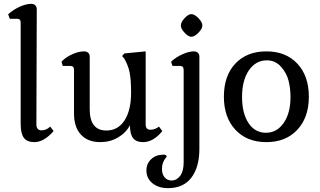

<svg xmlns="http://www.w3.org/2000/svg" viewBox="-20 -729 1672 1002"><path d="M259.8 -44.9 242.2 -68.4Q221.7 -48.8 197.3 -48.8Q169.9 -48.8 169.9 -80.1L171.9 -679.7Q171.9 -693.4 164.1 -701.2Q156.2 -709 142.6 -709Q116.2 -709 82 -693.4Q47.9 -677.7 22.5 -654.3L31.2 -630.9H70.3Q87.9 -630.9 87.9 -611.3V-83Q87.9 -32.2 104.5 -9.8Q121.1 12.7 159.2 12.7Q209 12.7 259.8 -44.9Z M658.2 -75.2Q658.2 -29.3 674.3 -8.3Q690.4 12.7 726.6 12.7Q780.3 12.7 827.1 -44.9L809.6 -68.4Q789.1 -51.8 764.6 -51.8Q740.2 -51.8 740.2 -80.1V-460.9L628.9 -450.2L617.2 -436.5L628.9 -422.9Q649.4 -386.7 656.7 -349.6Q664.1 -312.5 664.1 -246.1Q664.1 -153.3 629.9 -100.6Q595.7 -47.9 535.2 -47.9Q448.2 -47.9 448.2 -159.2V-433.6Q448.2 -446.3 440.4 -453.6Q432.6 -460.9 418.9 -460.9Q390.6 -460.9 356.9 -445.8Q323.2 -430.7 300.8 -407.2L307.6 -384.8H348.6Q366.2 -384.8 366.2 -363.3V-136.7Q366.2 -65.4 402.3 -26.4Q438.5 12.7 503.9 12.7Q553.7 12.7 595.2 -11.2Q636.7 -35.2 658.2 -75.2Z M1036.1 -595.7Q1036.1 -613.3 1015.6 -634.3Q995.1 -655.3 978.5 -655.3Q962.9 -655.3 943.4 -634.3Q923.8 -613.3 923.8 -595.7Q923.8 -579.1 943.4 -558.1Q962.9 -537.1 978.5 -537.1Q995.1 -537.1 1015.6 -558.1Q1036.1 -579.1 1036.1 -595.7ZM1020.5 47.9V-433.6Q1020.5 -446.3 1012.7 -453.6Q1004.9 -460.9 991.2 -460.9Q965.8 -460.9 932.1 -445.8Q898.4 -430.7 873 -407.2L879.9 -384.8H920.9Q938.5 -384.8 938.5 -363.3V118.2Q938.5 164.1 920.4 188.5Q902.3 212.9 875 212.9Q853.5 212.9 839.4 196.8Q825.2 180.7 825.2 152.3Q825.2 133.8 831.1 119.1Q836.9 104.5 843.3 97.2Q849.6 89.8 849.6 87.9Q849.6 78.1 833 78.1Q793.9 78.1 769 101.6Q744.1 125 744.1 160.2Q744.1 202.1 775.9 227.5Q807.6 252.9 856.4 252.9Q937.5 252.9 979 197.8Q1020.5 142.6 1020.5 47.9Z M1373 -414.1Q1417 -414.1 1446.8 -380.4Q1476.6 -346.7 1486.3 -306.2Q1496.1 -265.6 1496.1 -222.7Q1496.1 -138.7 1460.4 -87.4Q1424.8 -36.1 1368.2 -36.1Q1310.5 -36.1 1276.9 -86.9Q1243.2 -137.7 1243.2 -223.6Q1243.2 -309.6 1278.8 -361.8Q1314.5 -414.1 1373 -414.1ZM1148.4 -224.6Q1148.4 -116.2 1208.5 -51.8Q1268.6 12.7 1370.1 12.7Q1471.7 12.7 1531.7 -51.8Q1591.8 -116.2 1591.8 -224.6Q1591.8 -333 1531.7 -397Q1471.7 -460.9 1370.1 -460.9Q1268.6 -460.9 1208.5 -397.5Q1148.4 -334 1148.4 -224.6Z"/></svg>

Font: Kurale
Style: Regular
Weight: 400
Version: 1.0; ttfautohint (v1.3)